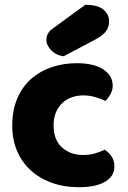

<svg xmlns="http://www.w3.org/2000/svg" viewBox="-20 -764 534 799"><path d="M326 -367Q301 -367 278.5 -359Q256 -351 239.5 -335.5Q223 -320 213 -297Q203 -274 203 -243Q203 -181 238.5 -150Q274 -119 325 -119Q355 -119 377 -126Q399 -133 416 -141Q436 -127 446 -110.5Q456 -94 456 -71Q456 -30 417 -7.5Q378 15 309 15Q246 15 195 -3.5Q144 -22 107.5 -55.5Q71 -89 51 -136Q31 -183 31 -240Q31 -306 52.5 -355.5Q74 -405 111 -437Q148 -469 196.5 -485Q245 -501 299 -501Q371 -501 410 -475Q449 -449 449 -408Q449 -389 440 -372.5Q431 -356 419 -344Q402 -352 378 -359.5Q354 -367 326 -367ZM335 -744Q387 -744 410.5 -724Q434 -704 434 -676Q434 -650 420 -632.5Q406 -615 374 -598L245 -530Q215 -533 194 -554Q173 -575 173 -599Q173 -611 179 -623Q185 -635 199 -645Z"/></svg>

Font: Baloo Bhai
Style: Regular
Weight: 400
Designer: Supriya Tembe, Noopur Datye and Ek Type
Foundry: Ek Type
Version: Version 1.100;PS 1.000;hotconv 1.0.88;makeotf.lib2.5.647800;